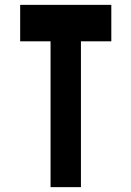

<svg xmlns="http://www.w3.org/2000/svg" viewBox="-20 -750 540 790"><path d="M188 20V-580H63V-730H438V-580H313V20Z"/></svg>

Font: 2P VHS
Style: Regular
Weight: 400
Designer: CodeMan38
Foundry: CodeMan38
Version: Version 3.000